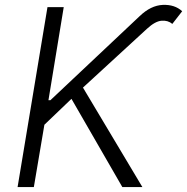

<svg xmlns="http://www.w3.org/2000/svg" viewBox="-20 -756 756 776"><path d="M51.1 0 171.9 -727.3H237.6L175.8 -350.9H183.6L544.4 -690.7Q589.5 -734 637.8 -736.2Q686.1 -738.3 716.3 -710.6L676.5 -659.4Q658.7 -674.4 632.8 -672.2Q606.9 -670.1 573.9 -639.6L315.3 -402L555.4 0H474.4L268.8 -356.5L159.4 -251.8L116.8 0Z"/></svg>

Font: Inter Light  BETA
Style: Italic
Weight: 300
Italic angle: 9.39999°
Designer: Rasmus Andersson
Foundry: rsms
Version: Version 3.011;git-f93a4a705